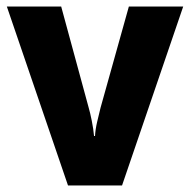

<svg xmlns="http://www.w3.org/2000/svg" viewBox="-20 -570 584 590"><path d="M189 0 1 -550H168L252 -241Q257 -224 262 -199Q267 -174 269 -152H272Q273 -172 278.5 -195.5Q284 -219 289 -239L376 -550H543L355 0Z"/></svg>

Font: Noto Sans Khmer UI SemiCondensed ExtraBold
Style: Regular
Weight: 800
Width: 4
Designer: Danh Hong and the Monotype Design Team
Foundry: Monotype Imaging Inc.
Version: Version 2.002; ttfautohint (v1.8.4.7-5d5b)